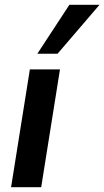

<svg xmlns="http://www.w3.org/2000/svg" viewBox="-20 -777 433 797"><path d="M26 0 104 -489H229L151 0ZM135 -554 268 -757H393L219 -554Z"/></svg>

Font: Nunito Sans
Style: Bold Italic
Weight: 700
Italic angle: -9°
Designer: Vernon Adams
Foundry: Vernon Adams
Version: Version 3.006; ttfautohint (v1.8.3)